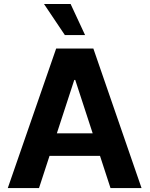

<svg xmlns="http://www.w3.org/2000/svg" viewBox="-20 -953 758 973"><path d="M19.5 0 264.6 -707H453.1L697.3 0H540L486.8 -163.1H231L177.7 0ZM449.7 -277.3 361.3 -547.9H356.4L268.1 -277.3ZM203.1 -932.6H337.9L411.1 -775.4H308.6Z"/></svg>

Font: Pretendard JP
Style: Bold
Weight: 700
Designer: Base glyphs from Inter by Rasmus Andersson; Hangeul glyphs from Noto Sans CJK(Source Han Sans) by Jang Soo-young and Kan
Foundry: Kil Hyung-jin
Version: Version 1.309